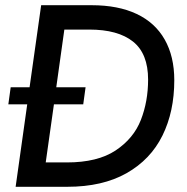

<svg xmlns="http://www.w3.org/2000/svg" viewBox="-20 -717 719 737"><path d="M84.5 -316.5H12L21 -382H93.5L138 -697H332Q433.5 -697 504.5 -663.5Q575.5 -630 612.2 -565.2Q649 -500.5 649 -409Q649 -288.5 603.5 -196.5Q558 -104.5 465.8 -52.2Q373.5 0 238.5 0H40ZM548.5 -411.5Q548.5 -511 490.8 -557.2Q433 -603.5 322.5 -603.5H227L196 -382H308.5L299.5 -316.5H187L155.5 -93.5H236.5Q354.5 -93.5 423.8 -139.5Q493 -185.5 520.8 -256.8Q548.5 -328 548.5 -411.5Z"/></svg>

Font: HK Grotesk Medium
Style: Italic
Weight: 500
Italic angle: -8°
Designer: Alfredo Marco Pradil
Foundry: Hanken Design Co.
Version: Version 3.004